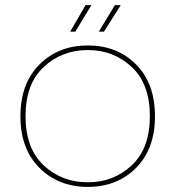

<svg xmlns="http://www.w3.org/2000/svg" viewBox="-20 -725 687 752"><path d="M513 -472.5Q587 -398 587 -270Q587 -142 513 -67.5Q439 7 324 7Q209 7 134.5 -67.5Q60 -142 60 -270Q60 -398 134.5 -472.5Q209 -547 324 -547Q439 -547 513 -472.5ZM324 -11Q425 -11 496 -77.5Q567 -144 567 -270Q567 -396 496 -462.5Q425 -529 324 -529Q222 -529 151 -462.5Q80 -396 80 -270Q80 -144 151 -77.5Q222 -11 324 -11ZM315 -705H338L275 -601H255ZM430 -705H453L387 -601H367Z"/></svg>

Font: Poppins Thin
Style: Regular
Weight: 250
Designer: Ninad Kale (Devanagari), Jonny Pinhorn (Latin)
Foundry: Indian Type Foundry
Version: Version 3.200;PS 1.000;hotconv 16.6.54;makeotf.lib2.5.65590